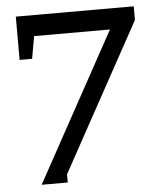

<svg xmlns="http://www.w3.org/2000/svg" viewBox="-51 -716 664 777"><g transform="rotate(-5 281.5 -327.5)"><path d="M192.9 -17.1V16.1H86.9L417 -585.9H108.9L92.8 -495.1H42V-670.9H521V-615.2Z"/></g></svg>

Font: BabelStone Ogham Pictish
Style: Bold Italic
Weight: 700
Italic angle: -30°
Designer: Andrew West
Foundry: BabelStone
Version: Version 1.02 March 14, 2022